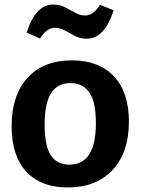

<svg xmlns="http://www.w3.org/2000/svg" viewBox="-20 -811 617 843"><path d="M296 -546Q414 -546 480 -476Q546 -406 546 -277Q546 -142 474.5 -65Q403 12 278 12Q159 12 95 -58Q31 -128 31 -257Q31 -392 100.5 -469Q170 -546 296 -546ZM289 -446Q232 -446 204 -401.5Q176 -357 176 -264Q176 -171 203 -129.5Q230 -88 285 -88Q401 -88 401 -270Q401 -362 373 -404Q345 -446 289 -446ZM361 -641Q333 -641 309.5 -653Q286 -665 265 -677Q244 -689 221 -689Q185 -689 156 -642L97 -668Q136 -791 213 -791Q242 -791 265.5 -779Q289 -767 310.5 -755Q332 -743 354 -743Q390 -743 419 -790L479 -766Q439 -641 361 -641Z"/></svg>

Font: Bitter
Style: Bold
Weight: 700
Designer: Sol Matas, and Bitter project Authors
Foundry: Sol Matas
Version: Version 2.001